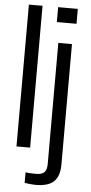

<svg xmlns="http://www.w3.org/2000/svg" viewBox="-65 -836 512 1079"><g transform="rotate(5 191.0 -297.0)"><path d="M53 0V-800H130V0ZM218 -716V-800H329V-716ZM178.5 206Q164.5 206 147 204.2Q129.5 202.5 116.5 200V140.5Q128.5 142.5 145.2 143.2Q162 144 177 144Q208.5 144 222.5 130Q236.5 116 236.5 82.5V-600H313.5V77.5Q313.5 146 281.2 176Q249 206 178.5 206Z"/></g></svg>

Font: Big Shoulders Stencil Display Medium
Style: Regular
Weight: 500
Designer: Patric King
Foundry: XO Type Co
Version: Version 1.000